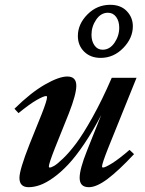

<svg xmlns="http://www.w3.org/2000/svg" viewBox="-20 -760 599 791"><path d="M394.5 -521.5Q353 -521.5 326.9 -547.1Q300.8 -572.8 300.8 -611.8Q300.8 -660.6 340.1 -700.4Q379.4 -740.2 434.1 -740.2Q477.5 -740.2 502.4 -714.1Q527.3 -688 527.3 -651.9Q527.3 -603 487.8 -562.3Q448.2 -521.5 394.5 -521.5ZM402.8 -555.2Q432.1 -555.2 451.7 -583.7Q471.2 -612.3 471.2 -646Q471.2 -672.9 458.5 -690.2Q445.8 -707.5 424.8 -707.5Q395.5 -707.5 376.2 -679Q356.9 -650.4 356.9 -616.7Q356.9 -590.3 369.4 -572.8Q381.8 -555.2 402.8 -555.2ZM98.1 11.2Q60.1 11.2 60.1 -27.3Q60.1 -60.1 101.6 -165.5L152.3 -291.5Q173.8 -346.2 173.8 -359.9Q173.8 -364.3 169.9 -364.3Q159.7 -364.3 130.6 -347.7Q101.6 -331.1 56.2 -293.9L39.6 -312Q106.4 -377.9 164.6 -411.4Q222.7 -444.8 257.3 -444.8Q294.4 -444.8 294.4 -406.7Q294.4 -371.6 263.7 -293L206.5 -150.4Q181.2 -85.9 181.2 -73.7Q181.2 -69.8 185.1 -69.8Q190.9 -69.8 203.1 -76.7Q215.3 -83.5 240.2 -107.4Q265.1 -131.3 293.5 -168.9Q321.8 -206.5 361.3 -277.3Q400.9 -348.1 440.4 -439.5H542.5L424.8 -147.9Q400.4 -85.9 400.4 -74.7Q400.4 -69.8 404.3 -69.8Q413.6 -69.8 441.9 -87.4Q470.2 -105 513.7 -142.6L532.2 -125Q468.8 -57.1 423.3 -22.9Q377.9 11.2 346.2 11.2Q308.1 11.2 308.1 -27.3Q308.1 -63.5 338.4 -139.2L397 -286.1Q362.8 -220.2 327.4 -167.7Q292 -115.2 261 -82.3Q230 -49.3 199.7 -27.8Q169.4 -6.3 144.8 2.4Q120.1 11.2 98.1 11.2Z"/></svg>

Font: Elstob
Style: Bold Italic
Weight: 700
Italic angle: -20°
Designer: Peter S. Baker
Version: Version 1.015